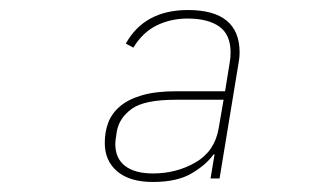

<svg xmlns="http://www.w3.org/2000/svg" viewBox="-20 -730 640 383"><path d="M400 -374 408 -422H406Q391 -401 362 -384Q333 -367 285 -367Q239 -367 214 -388Q189 -409 189 -445Q189 -467 196 -485.5Q203 -504 219.5 -518Q236 -532 263.5 -540Q291 -548 332 -548H429L438 -604Q439 -609 439.5 -614.5Q440 -620 440 -625Q440 -661 417.5 -677Q395 -693 354 -693Q321 -693 293 -679.5Q265 -666 246 -635L231 -643Q268 -710 355 -710Q458 -710 458 -625Q458 -621 457.5 -615.5Q457 -610 456 -605L418 -374ZM330 -531Q268 -531 243 -513Q218 -495 213 -468Q211 -455 210.5 -450.5Q210 -446 210 -443Q210 -414 229.5 -399Q249 -384 285 -384Q332 -384 370 -406Q408 -428 416 -473L426 -531Z"/></svg>

Font: IBM Plex Mono Thin
Style: Italic
Weight: 100
Italic angle: -9°
Monospace: yes
Designer: Mike Abbink, Paul van der Laan, Pieter van Rosmalen
Foundry: Bold Monday
Version: Version 2.3